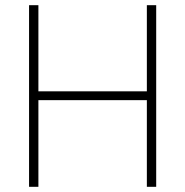

<svg xmlns="http://www.w3.org/2000/svg" viewBox="-20 -720 714 740"><path d="M92 0V-700H128V-368H546V-700H582V0H546V-334H128V0Z"/></svg>

Font: TitilliumWeb ExtraLight
Style: Regular
Weight: 400
Designer: Mohamed Gaber, Accademia di Belle Arti di Urbino and others
Foundry: Kief Type Foundry, Accademia di Belle Arti di Urbino and others
Version: Version 3.000; ttfautohint (v1.8.2)